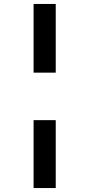

<svg xmlns="http://www.w3.org/2000/svg" viewBox="-20 -820 490 970"><path d="M261.6 -213V130H149.7V-213ZM149.7 -453V-800H261.6V-453Z"/></svg>

Font: League Mono Thin Condensed
Style: Regular
Weight: 100
Width: 1
Designer: Tyler Finck
Foundry: The League of Moveable Type / Tyler Finck
Version: Version 2.300;RELEASE